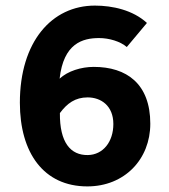

<svg xmlns="http://www.w3.org/2000/svg" viewBox="-20 -654 603 686"><path d="M292 12C425 12 517 -85 517 -212C517 -355 432 -415 315 -415C270 -415 222 -400 193 -373C207 -499 275 -518 334 -518C370 -518 410 -506 433 -486L505 -572C455 -618 382 -634 319 -634C165 -634 51 -505 51 -287C51 -108 136 12 292 12ZM294 -100C232 -99 193 -145 194 -250C220 -285 249 -306 293 -306C341 -306 385 -276 385 -211C385 -147 348 -101 294 -100Z"/></svg>

Font: Inconsolata SemiExpanded Black
Style: Regular
Weight: 900
Width: 6
Monospace: yes
Designer: Raph Levien, Cyreal, Brenton Simpson
Foundry: Raph Levien, Cyreal, Google
Version: Version 3.100